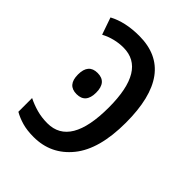

<svg xmlns="http://www.w3.org/2000/svg" viewBox="-167 -634 731 731"><g transform="rotate(45 198.5 -268.5)"><path d="M92 -278Q92 -221 141 -221Q190 -221 190 -278Q190 -335 141 -335Q92 -335 92 -278ZM26 -519 50 -450Q94 -473 142 -473Q264 -473 264 -272Q264 -64 141 -64Q110 -64 83 -71.5Q56 -79 32 -91V-17Q53 -5 79 2.5Q105 10 141 10Q234 10 292.5 -62Q351 -134 351 -277Q351 -547 153 -547Q78 -547 26 -519Z"/></g></svg>

Font: Noto Sans Display SemiCondensed
Style: Regular
Weight: 400
Width: 4
Designer: Monotype Design team
Foundry: Monotype Imaging Inc.
Version: 1.000